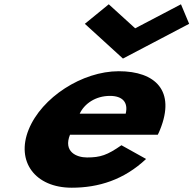

<svg xmlns="http://www.w3.org/2000/svg" viewBox="-20 -860 902 895"><path d="M487 -840 375.5 -749 553.1 -587 861.7 -749 823.6 -840 610.1 -728ZM715.5 -232C719 -238 723.5 -249 726.3 -256C799 -436 705.3 -528 533.7 -528C363.2 -528 174.2 -406 113.6 -256C53.4 -107 143.8 15 314.3 15C439.7 15 558 -22 661 -119L546.1 -183C480.2 -137 448.3 -126 385.6 -126C336.1 -126 274.4 -153 306.3 -232ZM351.4 -330C373.7 -377 425.6 -413 492.7 -413C549.9 -413 578.9 -384 565.9 -330Z"/></svg>

Font: Hussar
Style: BdWideOblFour
Weight: 700
Foundry: Cannot Into Space Fonts
Version: Version 2.00